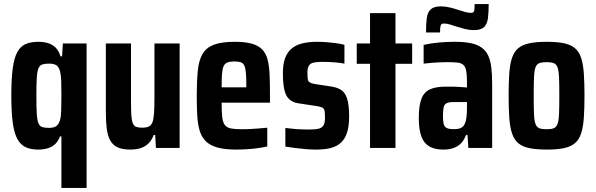

<svg xmlns="http://www.w3.org/2000/svg" viewBox="-20 -722 2907 937"><path d="M279.7 195V-56.5H273Q264.4 -33.4 249.6 -19.3Q234.7 -5.1 214 1.4Q193.2 8 165.8 8Q128.8 8 103.6 -4.5Q78.3 -17 63.3 -46.5Q48.2 -76 41.7 -127Q35.2 -178 35.2 -256Q35.2 -337.8 42.3 -389.4Q49.3 -441 65 -468.8Q80.6 -496.7 105.8 -507.3Q131 -518 166.8 -518Q192.8 -518 214 -511.7Q235.3 -505.4 251.2 -490Q267.1 -474.6 275.1 -447.2H282.9L286.9 -510H402.6V195ZM219.7 -97.9Q243.6 -97.9 256.1 -107.6Q268.6 -117.2 274.5 -142Q277.6 -155.1 278.7 -183.4Q279.7 -211.7 279.7 -255Q279.7 -300.5 278.7 -328.3Q277.6 -356.1 273.3 -372.5Q268.1 -394.5 255.8 -403Q243.5 -411.5 219.7 -411.5Q199.1 -411.5 186.7 -407.5Q174.2 -403.6 167.8 -388.6Q161.4 -373.6 159.5 -342.1Q157.6 -310.6 157.6 -255Q157.6 -198.8 159.5 -166.7Q161.4 -134.7 167.8 -120Q174.2 -105.3 186.7 -101.6Q199.1 -97.9 219.7 -97.9Z M615.6 8Q577.2 8 553.8 -3.1Q530.3 -14.1 517.7 -37.3Q505 -60.4 500.7 -95.8Q496.5 -131.2 496.5 -179.4V-510H619.3V-226.7Q619.3 -182.6 621.2 -156.8Q623.1 -131 629 -118.5Q634.9 -106 645.7 -102.5Q656.5 -98.9 674.5 -98.9Q694.1 -98.9 706.1 -104.5Q718.1 -110.1 724 -125.4Q729.9 -140.8 731.8 -170.3Q733.7 -199.9 733.7 -247.5V-510H856.6V0H740.9L737.4 -63.2H730.1Q721.1 -38.8 705.5 -22.9Q689.9 -7 667.4 0.5Q644.9 8 615.6 8Z M1133.2 8Q1077.3 8 1041.6 -1.9Q1005.9 -11.9 985.1 -32Q964.2 -52.2 954.7 -83.4Q945.2 -114.6 942.7 -157.2Q940.2 -199.7 940.2 -254Q940.2 -325.8 945.2 -376.4Q950.2 -427 968.1 -458.1Q986.1 -489.3 1023.3 -503.6Q1060.5 -518 1125 -518Q1176.6 -518 1209.3 -508.7Q1241.9 -499.4 1260.3 -479.9Q1278.7 -460.4 1286.4 -429.4Q1294.1 -398.4 1295.8 -354.9Q1297.5 -311.4 1297.5 -254.6V-220.9H1061.6Q1061.6 -176.9 1064.5 -151Q1067.4 -125.1 1077.2 -112.1Q1087 -99.1 1106.9 -95.2Q1126.8 -91.3 1160.7 -91.3Q1177.5 -91.3 1196.2 -92.1Q1214.8 -92.9 1237.2 -94.7Q1259.7 -96.6 1284.4 -98.7V-7.4Q1267.5 -3.4 1242.5 0.3Q1217.4 4 1189.1 6Q1160.9 8 1133.2 8ZM1182.2 -279.6V-295.9Q1182.2 -339 1180.3 -364.1Q1178.3 -389.2 1172.4 -401.7Q1166.5 -414.2 1155 -418.1Q1143.4 -422 1123.9 -422Q1103.2 -422 1090.5 -417.4Q1077.8 -412.7 1071.6 -399.8Q1065.4 -386.8 1063.5 -361.7Q1061.6 -336.5 1061.6 -295.9H1197.1Z M1523.2 8Q1499.4 8 1472 5.8Q1444.5 3.6 1418.5 0.1Q1392.5 -3.3 1372.6 -6.7V-97.6Q1388.5 -96 1403.6 -94.2Q1418.6 -92.4 1432.8 -91.6Q1447 -90.9 1461.3 -90.4Q1475.7 -89.9 1489.2 -89.9Q1520.2 -89.9 1536.6 -94.5Q1553 -99.1 1559.5 -111.5Q1566 -123.8 1566 -146.6Q1566 -168.7 1564.2 -179.9Q1562.4 -191.2 1553.5 -196.4Q1544.6 -201.6 1523.8 -204.6L1433.8 -218.2Q1407 -222.7 1390.6 -238.5Q1374.2 -254.3 1367.4 -285.3Q1360.6 -316.2 1360.6 -365Q1360.6 -408.5 1371.3 -438Q1381.9 -467.4 1403.1 -485Q1424.2 -502.7 1455.5 -510.3Q1486.8 -518 1528.1 -518Q1551 -518 1576 -516Q1601 -514 1623.6 -510.8Q1646.1 -507.6 1660.9 -503.1V-411.4Q1642.3 -415 1623.8 -416.8Q1605.3 -418.6 1587.4 -419.4Q1569.5 -420.1 1551.8 -420.1Q1525.2 -420.1 1509.7 -416.3Q1494.1 -412.5 1487.2 -401.1Q1480.3 -389.7 1480.3 -366.7Q1480.3 -346.4 1482.1 -335.4Q1484 -324.4 1492.2 -319.6Q1500.4 -314.8 1517.8 -311.8L1596.2 -299.8Q1622.8 -296 1642.6 -284.5Q1662.4 -273.1 1673.1 -243.4Q1683.8 -213.8 1683.8 -153.2Q1683.8 -106.8 1673.9 -75.8Q1664.1 -44.7 1644.2 -26.1Q1624.3 -7.4 1594.3 0.3Q1564.2 8 1523.2 8Z M1785.8 0V-410.7H1721V-510H1785.8V-658H1910V-510H1991.4V-410.7H1910V0Z M2143.7 8Q2101.5 8 2074.8 -7.6Q2048.1 -23.2 2035.9 -57.3Q2023.8 -91.3 2023.8 -145.5Q2023.8 -207.1 2036.9 -240.3Q2050 -273.5 2079 -286.4Q2108.1 -299.2 2155.7 -299.2Q2165.8 -299.2 2177.4 -299.2Q2188.9 -299.2 2201.8 -298.7Q2214.6 -298.2 2228.8 -297.2Q2242.9 -296.2 2258.9 -295.2V-322Q2258.9 -356.8 2255.1 -376.5Q2251.2 -396.2 2241.3 -405.3Q2231.4 -414.4 2212.3 -416.6Q2193.3 -418.7 2163.3 -418.7Q2146.3 -418.7 2127.4 -417.9Q2108.5 -417.1 2088.8 -415.6Q2069 -414 2047.4 -411.4V-503Q2083.1 -511 2121.5 -514.5Q2159.9 -518 2200 -518Q2246.2 -518 2278.2 -511.3Q2310.1 -504.6 2330.6 -489.6Q2351.2 -474.7 2362.3 -451Q2373.5 -427.4 2377.6 -393.5Q2381.8 -359.7 2381.8 -314.4V0H2265.6L2261.6 -62.7H2253.9Q2244.3 -36.6 2228.5 -21.2Q2212.8 -5.9 2191.2 1.1Q2169.5 8 2143.7 8ZM2195.1 -91.7Q2209.3 -91.7 2219.4 -94.1Q2229.5 -96.4 2237 -102.5Q2244.4 -108.5 2248.7 -118.6Q2254.1 -130.8 2256.5 -150.2Q2258.9 -169.6 2258.9 -194.5V-223.8H2192Q2170.4 -223.8 2159.4 -218.3Q2148.4 -212.8 2145.1 -198Q2141.7 -183.3 2141.7 -155.9Q2141.7 -130.3 2145.5 -116.2Q2149.3 -102.1 2160.9 -96.9Q2172.5 -91.7 2195.1 -91.7ZM2059 -563.6Q2059 -605.8 2062.8 -633.9Q2066.6 -662 2082.1 -676.4Q2097.6 -690.9 2132.8 -690.9Q2154 -690.9 2176.8 -685.2Q2199.7 -679.5 2219.8 -672.8Q2236 -667.1 2250.9 -663.2Q2265.9 -659.2 2277.5 -659.2Q2291.8 -659.2 2294 -668.9Q2296.3 -678.6 2296.3 -702.3H2364.9Q2364.9 -661.3 2361.2 -632.7Q2357.4 -604.1 2342.1 -589.5Q2326.8 -575 2291.6 -575Q2270.4 -575 2247.8 -580.9Q2225.3 -586.8 2205.1 -593.1Q2189 -598.8 2174 -603Q2159 -607.2 2146.9 -607.2Q2133.2 -607.2 2130.4 -597.5Q2127.5 -587.8 2127.5 -563.6Z M2649.4 8Q2597.3 8 2563 0.8Q2528.7 -6.4 2508.6 -23.9Q2488.5 -41.4 2478.6 -71.7Q2468.6 -101.9 2465.4 -146.9Q2462.2 -191.9 2462.2 -255Q2462.2 -318.6 2465.4 -363.8Q2468.6 -409 2478.6 -439Q2488.5 -469 2508.6 -486.3Q2528.7 -503.6 2563 -510.8Q2597.3 -518 2649.4 -518Q2699 -518 2732.8 -510.8Q2766.5 -503.6 2786.6 -486.3Q2806.7 -469 2816.3 -439Q2826 -409 2829.2 -363.8Q2832.4 -318.6 2832.4 -255Q2832.4 -191.9 2829.2 -146.9Q2826 -101.9 2816.3 -71.7Q2806.7 -41.4 2786.6 -23.9Q2766.5 -6.4 2732.8 0.8Q2699 8 2649.4 8ZM2647.3 -91.3Q2670.2 -91.3 2682.7 -96.3Q2695.2 -101.3 2701 -117.4Q2706.9 -133.6 2708.2 -166.6Q2709.6 -199.5 2709.6 -255Q2709.6 -310.5 2708.2 -343.4Q2706.9 -376.4 2701 -392.6Q2695.2 -408.7 2682.7 -413.7Q2670.2 -418.7 2647.3 -418.7Q2624.4 -418.7 2611.7 -413.7Q2599 -408.7 2593.1 -392.6Q2587.3 -376.4 2586 -343.4Q2584.6 -310.5 2584.6 -255Q2584.6 -199.5 2586 -166.6Q2587.3 -133.6 2593.1 -117.4Q2599 -101.3 2611.7 -96.3Q2624.4 -91.3 2647.3 -91.3Z"/></svg>

Font: Saira Thin Condensed
Style: Regular
Weight: 100
Width: 3
Version: Version 1.101